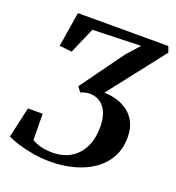

<svg xmlns="http://www.w3.org/2000/svg" viewBox="-135 -851 884 966"><g transform="rotate(20 306.5 -368.0)"><path d="M242 7Q192 7 146.8 -1Q101.5 -9 65.8 -20.2Q30 -31.5 8.5 -42.5L45 -206.5H124L125.5 -67Q141.5 -55.5 170 -47.5Q198.5 -39.5 237 -39.5Q277.5 -39.5 310.8 -53Q344 -66.5 368.2 -92.5Q392.5 -118.5 405.8 -156.2Q419 -194 419 -243Q419 -287 406 -318.2Q393 -349.5 369.2 -366Q345.5 -382.5 312.5 -382.5Q298.5 -382.5 286.5 -379.2Q274.5 -376 264.5 -371.5L245 -398L412.5 -629.5L473 -697L214.5 -689L154 -550L87.5 -557L117.5 -743H601.5L613 -711.5L379.5 -412.5Q437.5 -410.5 479.2 -389.5Q521 -368.5 543.8 -331Q566.5 -293.5 566.5 -241.5Q566.5 -179.5 540.8 -133Q515 -86.5 470 -55.5Q425 -24.5 366.2 -8.8Q307.5 7 242 7Z"/></g></svg>

Font: Merriweather 60pt SemiBold
Style: Italic
Weight: 600
Italic angle: -7.8°
Version: Version 2.101